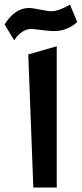

<svg xmlns="http://www.w3.org/2000/svg" viewBox="-43 -819 356 836"><path d="M102.1 -2.4H204.1V-617.7L80.1 -582ZM18.6 -643.6C40.5 -676.3 65.9 -692.9 93.8 -692.9C96.2 -692.9 98.1 -692.9 100.6 -692.4L171.9 -684.6C178.2 -684.1 184.6 -683.6 190.9 -683.6C230.5 -683.6 264.6 -696.8 293.5 -723.1L261.7 -798.8C229.5 -779.8 201.7 -770 178.7 -770C174.3 -770 170.4 -770.5 166.5 -771L101.1 -782.7C94.7 -783.7 88.9 -784.2 83 -784.2C42.5 -784.2 6.8 -760.3 -22.9 -712.4Z"/></svg>

Font: Samim
Style: Bold
Weight: 700
Foundry: DejaVu fonts team - Redesigned by Saber Rastikerdar
Version: Version 4.0.5